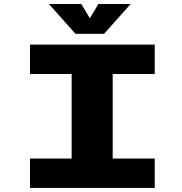

<svg xmlns="http://www.w3.org/2000/svg" viewBox="-20 -918 890 938"><path d="M618.5 -898.5 488.5 -753H348.5L219 -898.5H377L419 -828.5L460.5 -898.5ZM736 -556.5H530.5V-143.5H736V0H126.5V-143.5H330V-556.5H126.5V-700H736Z"/></svg>

Font: League Mono Wide ExtraBold
Style: Regular
Weight: 800
Width: 8
Designer: Tyler Finck
Foundry: The League of Moveable Type / Tyler Finck
Version: Version 2.210